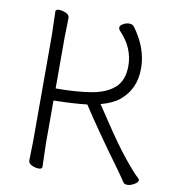

<svg xmlns="http://www.w3.org/2000/svg" viewBox="-81 -776 772 859"><g transform="rotate(10 305.0 -346.0)"><path d="M104 -18 106 -107V-589L103 -695Q103 -705 118.5 -705Q134 -705 150 -697.5Q166 -690 166 -677L164 -588V-356Q255 -356 323 -367Q391 -378 429 -411.5Q467 -445 467 -511Q467 -594 403 -660Q397 -666 397 -674.5Q397 -683 410.5 -691Q424 -699 438.5 -699Q453 -699 460 -690Q525 -603 525 -509.5Q525 -416 458 -361Q427 -336 374 -322L425 -246Q483 -158 529.5 -100.5Q576 -43 598 -24Q602 -20 602 -16Q602 -6 585 3.5Q568 13 555 13Q542 13 537 7Q515 -26 496 -52Q387 -201 316 -310Q259 -303 164 -301V-106L167 0Q167 10 151.5 10Q136 10 120 2.5Q104 -5 104 -18Z"/></g></svg>

Font: LXGW WenKai Lite Light
Style: Regular
Weight: 300
Designer: LXGW / Fontworks Inc.
Foundry: LXGW / Fontworks Inc.
Version: Version 1.511; March 25, 2025